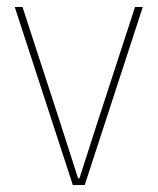

<svg xmlns="http://www.w3.org/2000/svg" viewBox="-20 -526 448 546"><path d="M187 0 22 -506H44L149 -184L202 -19H206L259 -184L364 -506H386L221 0Z"/></svg>

Font: IBM Plex Sans Condensed Thin
Style: Regular
Weight: 100
Width: 3
Designer: Mike Abbink, Paul van der Laan, Pieter van Rosmalen
Foundry: Bold Monday
Version: Version 1.3